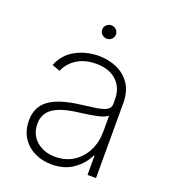

<svg xmlns="http://www.w3.org/2000/svg" viewBox="-133 -810 814 918"><g transform="rotate(20 274.5 -350.5)"><path d="M234.4 11.7Q187.5 11.7 148.1 -7.1Q108.7 -25.9 85 -62.1Q61.4 -98.4 61.4 -150.2Q61.4 -218.4 111 -255.1Q160.5 -291.9 269.5 -305Q311.1 -310 343.8 -315Q376.4 -320 395.1 -330.1Q413.7 -340.2 413.7 -361.2V-383.9Q413.7 -443.2 376.1 -478.5Q338.4 -513.8 272.4 -513.8Q214.1 -513.8 174 -488.1Q133.9 -462.4 117.9 -421.9L77.1 -437.1Q100.5 -496.1 154.3 -524.9Q208.1 -553.6 271.3 -553.6Q320 -553.6 362.2 -535.3Q404.5 -517 430.8 -478.9Q457 -440.7 457 -381V0H413.7V-98.4H410.5Q389.2 -52.6 344.3 -20.4Q299.4 11.7 234.4 11.7ZM238.6 -28.4Q289.8 -28.4 329.4 -53.4Q369 -78.5 391.3 -122.2Q413.7 -165.8 413.7 -221.2V-301.5Q396.7 -287.3 355.3 -279.3Q313.9 -271.3 273.8 -266.7Q184.3 -256 144.5 -227.8Q104.8 -199.6 104.8 -148.8Q104.8 -93 143.1 -60.7Q181.5 -28.4 238.6 -28.4ZM277 -643.5Q262.8 -643.5 252.3 -653.4Q241.8 -663.4 241.8 -677.6Q241.8 -691.4 252.3 -701.5Q262.8 -711.6 277 -711.6Q291.5 -711.6 301.7 -701.5Q311.8 -691.4 311.8 -677.6Q311.8 -663.4 301.7 -653.4Q291.5 -643.5 277 -643.5Z"/></g></svg>

Font: Inter UI Extra Light
Style: Regular
Weight: 200
Designer: Rasmus Andersson
Foundry: rsms
Version: 3.2;8d6f07862